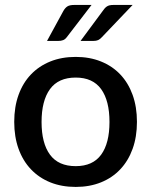

<svg xmlns="http://www.w3.org/2000/svg" viewBox="-20 -748 611 776"><path d="M286 -518Q342.5 -518 388.2 -499.5Q434 -481 466.2 -447Q498.5 -413 516 -364.5Q533.5 -316 533.5 -255.5Q533.5 -195 516 -146.5Q498.5 -98 466.2 -63.8Q434 -29.5 388.2 -11Q342.5 7.5 286 7.5Q229 7.5 183.2 -11Q137.5 -29.5 105 -63.8Q72.5 -98 55 -146.5Q37.5 -195 37.5 -255.5Q37.5 -316 55 -364.5Q72.5 -413 105 -447Q137.5 -481 183.2 -499.5Q229 -518 286 -518ZM286 -76.5Q355 -76.5 388.8 -122.8Q422.5 -169 422.5 -255Q422.5 -341 388.8 -387.8Q355 -434.5 286 -434.5Q216 -434.5 182 -387.8Q148 -341 148 -255Q148 -169 182 -122.8Q216 -76.5 286 -76.5ZM350 -728 250.5 -598.5Q243.5 -589 235.2 -585.8Q227 -582.5 214.5 -582.5H170L236 -703.5Q243 -716 252.2 -722Q261.5 -728 280 -728ZM516 -728 392.5 -598.5Q384.5 -589.5 376.8 -586Q369 -582.5 356.5 -582.5H305.5L395 -703.5Q399 -709.5 403 -714Q407 -718.5 411.8 -721.8Q416.5 -725 423 -726.5Q429.5 -728 438.5 -728Z"/></svg>

Font: Lato 2
Style: Regular
Weight: 600
Designer: Lukasz Dziedzic with Adam Twardoch and Botio Nikoltchev
Foundry: tyPoland Lukasz Dziedzic
Version: Version 2.015; 2015-08-06; http://www.latofonts.com/